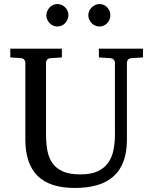

<svg xmlns="http://www.w3.org/2000/svg" viewBox="-20 -911 752 947"><path d="M627 -624Q616.2 -623 611.1 -616.2Q606 -609.4 606 -602.1V-222.2Q606 -160.6 589.4 -115.7Q572.8 -70.8 540.3 -41.5Q507.8 -12.2 459.7 2Q411.6 16.1 349.1 16.1Q225.1 16.1 165 -43.9Q105 -104 105 -222.2V-602.1Q105 -609.4 99.9 -616.2Q94.7 -623 84 -624L30.8 -627.9V-670.9H285.2V-627.9L228 -624Q217.3 -623 212.2 -616.2Q207 -609.4 207 -602.1V-248Q207 -204.1 213.9 -167.7Q220.7 -131.3 239.3 -105.5Q257.8 -79.6 290.8 -65.2Q323.7 -50.8 376 -50.8Q427.7 -50.8 460.9 -65.9Q494.1 -81.1 513.2 -107.7Q532.2 -134.3 539.6 -170.4Q546.9 -206.5 546.9 -248V-602.1Q546.9 -609.4 541.3 -616.2Q535.6 -623 524.9 -624L467.8 -627.9V-670.9H685.1V-627.9ZM317.4 -836.4Q317.4 -825.2 313 -814.9Q308.6 -804.7 301.3 -796.9Q293.9 -789.1 283.9 -784.7Q273.9 -780.3 262.7 -780.3Q251.5 -780.3 241.7 -784.7Q231.9 -789.1 224.6 -796.9Q217.3 -804.7 212.9 -814.5Q208.5 -824.2 208.5 -835.4Q208.5 -846.2 212.9 -856.2Q217.3 -866.2 224.6 -874Q231.9 -881.8 241.7 -886.5Q251.5 -891.1 262.7 -891.1Q273.9 -891.1 283.9 -886.7Q293.9 -882.3 301.3 -875Q308.6 -867.7 313 -857.7Q317.4 -847.7 317.4 -836.4ZM524.4 -836.4Q524.4 -825.2 520.3 -814.9Q516.1 -804.7 508.8 -796.9Q501.5 -789.1 491.7 -784.7Q481.9 -780.3 470.7 -780.3Q459.5 -780.3 449.5 -784.7Q439.5 -789.1 431.9 -796.9Q424.3 -804.7 419.9 -814.9Q415.5 -825.2 415.5 -836.4Q415.5 -846.7 419.9 -856.7Q424.3 -866.7 432.1 -874.3Q439.9 -881.8 449.7 -886.5Q459.5 -891.1 470.7 -891.1Q481.9 -891.1 491.7 -886.7Q501.5 -882.3 508.8 -874.8Q516.1 -867.2 520.3 -857.2Q524.4 -847.2 524.4 -836.4Z"/></svg>

Font: BabelStone Ogham
Style: Italic
Weight: 400
Italic angle: -30°
Designer: Andrew West
Foundry: BabelStone
Version: Version 2.02 March 14, 2022